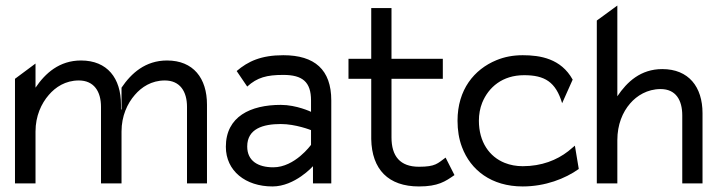

<svg xmlns="http://www.w3.org/2000/svg" viewBox="-20 -661 2590 692"><path d="M34 0H108V-187C108 -243 129 -288 156 -319C180 -347 216 -371 264 -371C319 -371 344 -331 344 -276V0H416H418V-187C418 -243 439 -288 466 -319C490 -347 526 -371 574 -371C629 -371 654 -331 654 -276V0H726V-284C726 -379 677 -443 582 -443C504 -443 453 -397 418 -345V-267L416 -266V-284C416 -379 367 -443 272 -443C194 -443 143 -397 108 -345V-432L34 -377Z M794 -132C794 -45 865 11 962 11C1043 11 1108 -62 1108 -62V0H1174V-299C1174 -410 1114 -462 1001 -462C921 -462 874 -440 833 -405L871 -349C907 -382 942 -391 1001 -391C1070 -391 1101 -366 1101 -299V-258C1101 -258 1049 -283 992 -283C883 -283 794 -241 794 -132ZM871 -133C871 -197 928 -214 992 -214C1046 -214 1101 -192 1101 -192V-139C1101 -139 1043 -58 965 -58C910 -58 871 -81 871 -133Z M1236 -377H1318V-160C1320 -50 1380 11 1490 11C1559 11 1585 -7 1618 -30L1586 -93C1557 -72 1550 -60 1490 -60C1422 -60 1391 -98 1391 -166V-377H1576V-449H1391V-632H1318V-449H1236Z M1629 -226C1629 -192 1634 -160 1645 -131C1676 -48 1751 11 1864 11C1945 11 2017 -17 2066 -52L2052 -136L2028 -116C1987 -84 1932 -62 1864 -62C1841 -62 1819 -66 1799 -74C1744 -96 1706 -149 1706 -226C1706 -249 1710 -271 1718 -291C1741 -347 1791 -390 1869 -390C1943 -390 1983 -366 2006 -289L2044 -374C2002 -450 1927 -462 1864 -462C1829 -462 1798 -456 1769 -444C1689 -411 1629 -338 1629 -226Z M2131 0H2205V-156C2205 -212 2224 -257 2251 -288C2275 -316 2313 -340 2361 -340C2416 -340 2439 -300 2439 -245V0H2512V-253C2512 -348 2462 -412 2367 -412C2289 -412 2240 -366 2205 -314V-641L2131 -587Z"/></svg>

Font: Charger Pro
Style: Regular
Weight: 400
Designer: Jasper
Foundry: Cannot Into Space Fonts
Version: Version 1.09